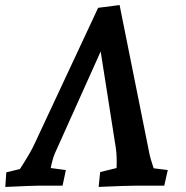

<svg xmlns="http://www.w3.org/2000/svg" viewBox="-20 -736 736 761"><path d="M5 -53 59 -66Q101 -131 116 -164L369 -705L454 -716L571 -133Q575 -110 589 -69L645 -62L631 0H517Q482 0 392 4L371 5L377 -54L442 -70Q444 -118 439 -150L379 -532L197 -127Q188 -105 181 -70L241 -62L228 0H129Q109 0 1 5Z"/></svg>

Font: Andada Pro
Style: Bold Italic
Weight: 700
Italic angle: -7°
Designer: Carolina Giovagnoli
Foundry: Huerta Tipografica
Version: Version 3.005; ttfautohint (v1.8.4)